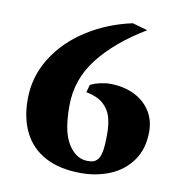

<svg xmlns="http://www.w3.org/2000/svg" viewBox="-73 -685 755 773"><g transform="rotate(10 304.5 -299.0)"><path d="M324.7 -36.6Q339.4 -36.6 348.1 -39.3Q356.9 -42 364.7 -50.3Q374.5 -60.1 379.4 -84Q384.3 -107.9 384.3 -157.2Q384.3 -199.2 374.8 -229.2Q365.2 -259.3 340.6 -279.8Q315.9 -300.3 272.5 -308.6L281.2 -339.4Q295.9 -347.7 319.1 -353Q342.3 -358.4 360.4 -358.4Q415 -358.4 458 -338.1Q501 -317.9 525.1 -281Q549.3 -244.1 549.3 -195.8Q549.3 -125.5 515.4 -77.6Q481.4 -29.8 426.5 -6.8Q371.6 16.1 307.6 16.1Q220.7 16.1 161.9 -15.1Q103 -46.4 74 -103.8Q44.9 -161.1 44.9 -239.7Q44.9 -332 93.5 -409.7Q142.1 -487.3 225.1 -540Q308.1 -592.8 408.7 -614.3L470.7 -596.7Q349.6 -523.9 282.2 -437.5Q214.8 -351.1 214.8 -243.7Q214.8 -195.3 220.5 -160.4Q226.1 -125.5 239.3 -99.1Q252.9 -71.8 274.7 -54.2Q296.4 -36.6 324.7 -36.6Z"/></g></svg>

Font: Vesper Libre Heavy
Style: Regular
Weight: 900
Designer: Robert Keller & Kimya Gandhi
Foundry: Mota Italic
Version: Version 1.058